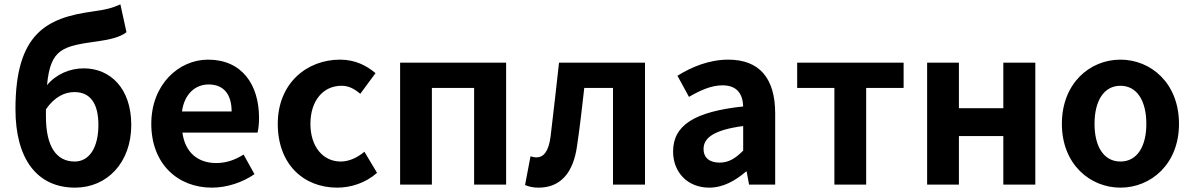

<svg xmlns="http://www.w3.org/2000/svg" viewBox="-20 -848 5480 882"><path d="M191 -346C232 -405 279 -425 322 -425C391 -425 432 -378 432 -274C432 -171 391 -106 323 -106C239 -106 191 -175 191 -313ZM533 -828C498 -812 470 -804 404 -795C194 -766 51 -694 51 -347C51 -118 150 14 325 14C471 14 583 -100 583 -274C583 -443 486 -534 365 -534C300 -534 238 -507 196 -457C212 -627 269 -636 434 -659C483 -666 532 -677 561 -700Z M953 14C1023 14 1094 -10 1149 -48L1099 -138C1059 -113 1019 -99 973 -99C890 -99 830 -147 818 -239H1163C1167 -252 1170 -279 1170 -306C1170 -461 1090 -574 936 -574C802 -574 675 -461 675 -279C675 -95 797 14 953 14ZM816 -336C827 -418 879 -460 938 -460C1010 -460 1044 -412 1044 -336Z M1529 14C1591 14 1659 -7 1712 -54L1654 -151C1623 -125 1585 -106 1545 -106C1464 -106 1406 -174 1406 -279C1406 -385 1464 -454 1549 -454C1581 -454 1607 -441 1635 -417L1705 -512C1664 -547 1611 -574 1542 -574C1390 -574 1256 -466 1256 -279C1256 -94 1374 14 1529 14Z M1818 0H1964V-444H2158V0H2305V-560H1818Z M2454 14C2555 14 2614 -54 2631 -179C2644 -266 2654 -356 2664 -444H2796V0H2943V-560H2548C2535 -446 2523 -332 2509 -219C2500 -152 2477 -125 2444 -125C2433 -125 2425 -128 2417 -130L2392 2C2411 10 2430 14 2454 14Z M3238 14C3302 14 3358 -18 3407 -60H3410L3421 0H3541V-327C3541 -489 3468 -574 3326 -574C3238 -574 3158 -541 3092 -500L3145 -403C3197 -433 3247 -456 3299 -456C3368 -456 3392 -414 3394 -359C3169 -335 3072 -272 3072 -152C3072 -57 3138 14 3238 14ZM3286 -101C3243 -101 3212 -120 3212 -164C3212 -214 3258 -251 3394 -269V-156C3359 -121 3328 -101 3286 -101Z M3813 0H3959V-444H4131V-560H3642V-444H3813Z M4239 0H4385V-223H4589V0H4736V-560H4589V-351H4385V-560H4239Z M5127 14C5267 14 5396 -94 5396 -279C5396 -466 5267 -574 5127 -574C4987 -574 4858 -466 4858 -279C4858 -94 4987 14 5127 14ZM5127 -106C5051 -106 5008 -174 5008 -279C5008 -385 5051 -454 5127 -454C5203 -454 5246 -385 5246 -279C5246 -174 5203 -106 5127 -106Z"/></svg>

Font: Noto Sans CJK JP Bold
Style: Regular
Weight: 700
Designer: Ryoko NISHIZUKA (kana & ideographs); Paul D. Hunt (Latin, Greek & Cyrillic); Wenlong ZHANG (bopomofo); Sandoll Communica
Foundry: Adobe Systems Incorporated
Version: Version 1.004;PS 1.004;hotconv 1.0.82;makeotf.lib2.5.63406